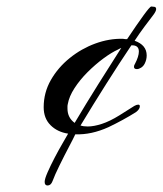

<svg xmlns="http://www.w3.org/2000/svg" viewBox="-20 -563 499 589"><path d="M126 6Q117 6 117 -5Q117 -14 126 -34.5Q135 -55 147.5 -79Q160 -103 172 -123.5Q184 -144 189 -153Q156 -158 135 -179Q114 -200 114 -234Q114 -279 136 -317.5Q158 -356 194 -385Q230 -414 272.5 -429.5Q315 -445 357 -444Q361 -443 364 -443Q367 -443 370 -443Q400 -488 420 -515.5Q440 -543 444 -543H445Q449 -543 454 -542Q459 -541 459 -535Q459 -529 451 -518Q438 -501 423 -481Q408 -461 393 -438Q430 -425 430 -393Q430 -380 424 -368Q420 -360 413 -355.5Q406 -351 400 -351Q391 -351 391 -358Q391 -363 394 -367Q406 -390 406 -405Q406 -425 383 -424Q346 -369 305.5 -305Q265 -241 227 -178Q236 -175 249 -175Q268 -175 292.5 -183Q317 -191 346 -209L392 -238Q399 -242 404 -242Q409 -242 409 -237Q409 -228 397 -219Q378 -207 356 -195Q334 -183 313 -173Q260 -149 211 -151Q206 -140 191.5 -112.5Q177 -85 162.5 -55.5Q148 -26 141 -7Q136 6 126 6ZM209 -186Q244 -245 282 -305.5Q320 -366 352 -416Q350 -415 347.5 -414Q345 -413 342 -411Q322 -402 297 -383.5Q272 -365 248.5 -341.5Q225 -318 208.5 -292.5Q192 -267 188 -244Q187 -240 187 -236.5Q187 -233 187 -230Q187 -202 209 -186Z"/></svg>

Font: Arizonia
Style: Regular
Weight: 400
Designer: Robert E. Leuschke
Foundry: Robert E. Leuschke
Version: Version 1.010; ttfautohint (v1.8.4.7-5d5b)